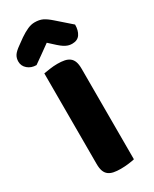

<svg xmlns="http://www.w3.org/2000/svg" viewBox="-238 -909 780 970"><g transform="rotate(-30 152.0 -424.5)"><path d="M153 -734Q122 -711 98 -694.5Q74 -678 52 -662Q22 -662 1.5 -679.5Q-19 -697 -19 -723Q-19 -743 -9.5 -758Q0 -773 27 -792L63 -818Q88 -835 109.5 -844.5Q131 -854 151 -854Q178 -854 197 -845Q216 -836 242 -813L323 -742Q323 -708 308.5 -686.5Q294 -665 263 -665Q253 -665 244.5 -667Q236 -669 226 -674Q216 -679 204 -688.5Q192 -698 176 -713ZM240 -4Q229 -1 205.5 2Q182 5 159 5Q136 5 118.5 1.5Q101 -2 89 -11Q77 -20 71 -36Q65 -52 65 -78V-606Q76 -608 100 -611.5Q124 -615 146 -615Q169 -615 186.5 -611.5Q204 -608 216 -599Q228 -590 234 -574Q240 -558 240 -532Z"/></g></svg>

Font: Baloo Bhaina
Style: Regular
Weight: 400
Designer: Manish Minz, Shuchita Grover and Ek Type
Foundry: Ek Type
Version: Version 1.443;PS 1.000;hotconv 16.6.51;makeotf.lib2.5.65220;